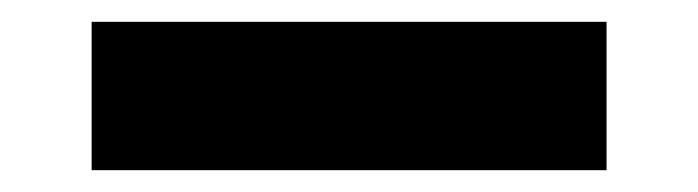

<svg xmlns="http://www.w3.org/2000/svg" viewBox="-20 -20 640 176"><path d="M64 136V0H536V136Z"/></svg>

Font: Geist Mono ExtraBold
Style: Regular
Weight: 800
Monospace: yes
Designer: Basement.studio, Andrés Briganti, Mateo Zaragoza
Foundry: Basement.studio, Vercel, Andrés Briganti, Guido Ferreyra, Mateo Zaragoza
Version: Version 1.500; ttfautohint (v1.8.4.7-5d5b)